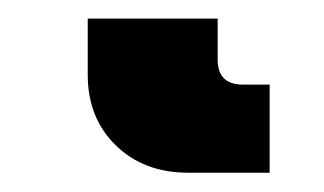

<svg xmlns="http://www.w3.org/2000/svg" viewBox="-20 38 341 202"><path d="M177.7 219.7Q131.3 219.7 101.8 190.9Q72.3 162.1 72.3 116.7V57.6H209V100.6Q209 127 235.4 127H263.7V219.7Z"/></svg>

Font: Inter Display Black
Style: Regular
Weight: 900
Designer: Rasmus Andersson
Foundry: rsms
Version: Version 4.000;git-a52131595